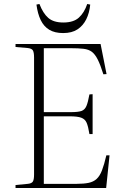

<svg xmlns="http://www.w3.org/2000/svg" viewBox="-20 -944 616 964"><path d="M58 0V-15L120 -21Q139 -23 145 -32.5Q151 -42 151 -68V-655Q151 -681 145 -691Q139 -701 118 -703L58 -708V-723H485L515 -572L499 -571Q484 -619 470.5 -645.5Q457 -672 441 -684Q425 -696 399.5 -699Q374 -702 336 -702H200V-381H336Q373 -381 389.5 -387Q406 -393 414 -412Q422 -431 429 -470L445 -471V-271H429Q423 -309 415 -327.5Q407 -346 388 -353Q369 -360 330 -360H200V-21H366Q401 -21 425 -26Q449 -31 465 -45.5Q481 -60 492 -88.5Q503 -117 514 -164H530L513 0ZM297 -778Q255 -778 227.5 -794.5Q200 -811 184.5 -843Q169 -875 163 -921L178 -924Q196 -877 222.5 -854Q249 -831 298 -831Q349 -831 376 -855.5Q403 -880 418 -924L433 -921Q429 -879 413 -847Q397 -815 369 -796.5Q341 -778 297 -778Z"/></svg>

Font: Literata 60pt ExtraLight
Style: Regular
Weight: 250
Designer: Latin by Veronika Burian and Jose Scaglione. Greek by Irene Vlachou. Cyrillic by Vera Evstafieva.
Foundry: TypeTogether
Version: Version 3.103;gftools[0.9.29]